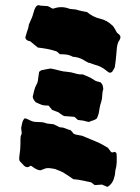

<svg xmlns="http://www.w3.org/2000/svg" viewBox="-20 -669 546 751"><path d="M445 -508Q444 -507 443 -505.5Q442 -504 442 -503Q438 -492 437 -480Q436 -468 435 -457Q434 -444 432.5 -432Q431 -420 429 -406Q428 -403 425.5 -399Q423 -395 420 -390Q414 -382 405 -386Q403 -387 401 -389Q399 -391 397 -392Q376 -410 350 -416Q343 -418 337.5 -420.5Q332 -423 325 -424Q322 -426 319 -427.5Q316 -429 314 -430Q295 -443 274 -446Q272 -447 269.5 -446.5Q267 -446 265 -447Q252 -454 239.5 -455.5Q227 -457 214 -457Q211 -459 208 -462.5Q205 -466 201 -468Q183 -474 165 -477.5Q147 -481 128 -483Q122 -488 114.5 -494Q107 -500 99 -507Q95 -509 91 -509Q75 -516 81 -529Q83 -537 85 -543Q88 -551 90 -558Q92 -565 93 -573Q94 -576 96 -580Q98 -584 99 -587Q104 -597 107.5 -607.5Q111 -618 114 -629Q115 -633 117 -636Q119 -639 120 -642Q127 -652 138 -647Q146 -646 153 -646Q160 -646 167 -645Q172 -643 176 -640.5Q180 -638 184 -636Q186 -636 188 -635.5Q190 -635 191 -636Q205 -641 219.5 -641Q234 -641 248 -636Q250 -635 251.5 -635Q253 -635 254 -634Q263 -633 271 -632.5Q279 -632 286 -629Q301 -625 320 -622Q331 -613 344 -606Q357 -599 371 -596Q399 -590 422 -567Q426 -562 429.5 -555.5Q433 -549 437 -542Q440 -539 440 -539Q450 -532 451 -525.5Q452 -519 445 -508ZM384 -321Q380 -309 380 -296.5Q380 -284 376 -271Q372 -260 370 -248Q368 -236 366 -225Q365 -221 363 -216Q361 -211 359 -206Q352 -200 344 -198Q336 -196 328 -192Q323 -193 317.5 -194Q312 -195 307 -197Q301 -198 295.5 -198.5Q290 -199 284 -200Q282 -203 278.5 -205.5Q275 -208 271 -212Q262 -213 252 -213.5Q242 -214 231 -215Q226 -217 220 -221.5Q214 -226 208 -230Q202 -232 196 -234.5Q190 -237 184 -239L170 -256Q163 -256 156.5 -256.5Q150 -257 143 -259Q137 -261 131 -264Q125 -267 120 -269Q109 -280 108 -291Q111 -304 114 -316Q117 -328 123 -339Q127 -345 128 -352.5Q129 -360 130 -367Q131 -372 131.5 -377.5Q132 -383 133 -388Q135 -390 137.5 -391.5Q140 -393 141 -394Q151 -396 160.5 -398Q170 -400 178 -401Q195 -398 211 -393.5Q227 -389 243 -388Q258 -387 273.5 -382Q289 -377 304 -378Q312 -375 318 -372Q324 -369 329 -367Q331 -366 334 -365Q337 -364 338 -362Q343 -360 347 -357Q351 -354 355 -352Q360 -351 364.5 -349.5Q369 -348 373 -347Q382 -339 383 -328Q383 -326 383.5 -324.5Q384 -323 384 -321ZM436 -67Q437 -51 436.5 -34.5Q436 -18 431 -1Q430 4 430 9.5Q430 15 428 20Q422 50 400 62Q395 60 389.5 57.5Q384 55 379 53Q372 54 365 54Q358 54 351 55Q347 53 344 50Q341 47 336 44Q320 41 302.5 37Q285 33 267 32Q258 26 249.5 20Q241 14 231 8Q223 3 214 -0.5Q205 -4 195 -8Q179 -11 171.5 -11.5Q164 -12 157.5 -10Q151 -8 139 -3Q133 -3 127.5 -5Q122 -7 117 -10Q113 -13 109 -15.5Q105 -18 101 -21Q98 -19 94.5 -17.5Q91 -16 89 -15Q80 -15 74 -21Q70 -25 66 -29.5Q62 -34 57 -39Q55 -44 55 -49.5Q55 -55 56 -60Q58 -72 59 -84Q60 -96 60 -107Q60 -115 60 -122Q60 -129 61 -137Q66 -145 64.5 -153.5Q63 -162 63 -170Q65 -179 67 -188.5Q69 -198 76 -206Q82 -206 87.5 -203Q93 -200 98 -198Q110 -192 123 -192Q134 -192 144 -191Q154 -190 163 -186Q169 -185 176 -184.5Q183 -184 190 -183L204 -176Q207 -175 210 -173Q213 -171 216 -171Q227 -171 236.5 -166.5Q246 -162 256 -160Q259 -157 261.5 -154Q264 -151 268 -146Q276 -142 284.5 -141Q293 -140 301 -138Q310 -134 318 -131Q326 -128 335 -124Q343 -120 351.5 -117Q360 -114 368 -110Q376 -106 384 -101.5Q392 -97 402 -91Q405 -87 408.5 -82.5Q412 -78 414 -75Q419 -71 424.5 -74Q430 -77 435 -70Q435 -71 435.5 -70Q436 -69 436 -67Z"/></svg>

Font: Daruma Drop One
Style: Regular
Weight: 400
Designer: Maniackers Design
Version: Version 1.000